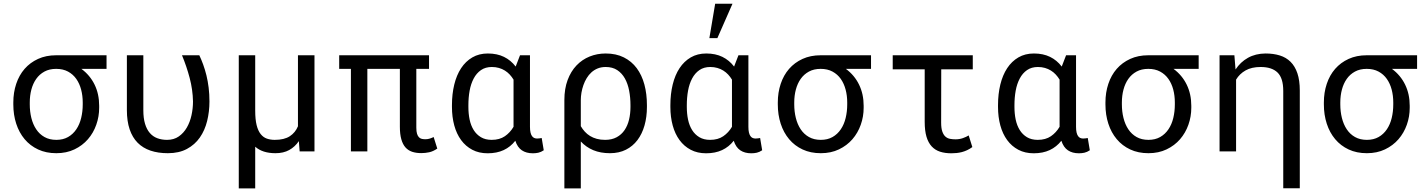

<svg xmlns="http://www.w3.org/2000/svg" viewBox="-20 -832 7841 1055"><path d="M565.4 -453.6H427.2Q474.6 -418.5 499.8 -366.9Q524.9 -315.4 524.9 -251V-239.7Q524.9 -191.4 509 -146.5Q493.2 -101.6 463.1 -66.9Q433.1 -32.2 389.2 -11.2Q345.2 9.8 289.6 9.8Q233.4 9.8 189.5 -10.7Q145.5 -31.2 115.2 -67.4Q85 -103.5 69.1 -152.3Q53.2 -201.2 53.2 -258.3V-269Q53.2 -323.7 69.1 -371.3Q85 -418.9 115.2 -453.6Q145.5 -488.3 189.2 -508.3Q232.9 -528.3 288.6 -528.3H565.4ZM143.6 -258.3Q143.6 -219.2 152.3 -183.8Q161.1 -148.4 179 -121.6Q196.8 -94.7 224.4 -79.1Q252 -63.5 289.6 -63.5Q326.7 -63.5 354 -79.1Q381.3 -94.7 399.4 -121.6Q417.5 -148.4 426 -183.8Q434.6 -219.2 434.6 -258.3V-269Q434.6 -306.2 425.8 -339.6Q417 -373 399.2 -398.4Q381.3 -423.8 353.8 -438.7Q326.2 -453.6 288.6 -453.6Q251.5 -453.6 224.1 -438.7Q196.8 -423.8 179 -398.4Q161.1 -373 152.3 -339.6Q143.6 -306.2 143.6 -269Z M767.6 -528.3V-226.1Q767.6 -182.6 776.9 -151.9Q786.1 -121.1 803.2 -101.3Q820.3 -81.5 844.5 -72.5Q868.7 -63.5 897.9 -63.5Q935.5 -63.5 962.4 -82.3Q989.3 -101.1 1006.6 -131.1Q1023.9 -161.1 1032.2 -198.7Q1040.5 -236.3 1040.5 -274.4Q1039.1 -339.8 1022.2 -403.6Q1005.4 -467.3 980 -528.3H1075.2Q1086.4 -504.9 1096.4 -477.3Q1106.4 -449.7 1114.3 -418Q1122.1 -386.2 1126.5 -350.3Q1130.9 -314.5 1130.9 -274.4Q1130.9 -218.8 1118.2 -167.2Q1105.5 -115.7 1078.1 -76.4Q1050.8 -37.1 1007.3 -13.7Q963.9 9.8 902.3 9.8Q848.6 9.8 806.9 -4.4Q765.1 -18.6 736.3 -47.6Q707.5 -76.7 692.4 -121.3Q677.2 -166 677.2 -227.1V-528.3Z M1382.3 -528.3V-224.6Q1382.3 -175.8 1390.1 -144.5Q1397.9 -113.3 1412.4 -95.2Q1426.8 -77.1 1446.5 -70.3Q1466.3 -63.5 1489.7 -63.5Q1542 -63.5 1572.5 -83.5Q1603 -103.5 1617.2 -138.2V-528.3H1708V0H1626.5L1622.1 -56.6Q1600.6 -24.9 1569.1 -7.6Q1537.6 9.8 1493.7 9.8Q1422.4 9.8 1382.3 -25.9V203.1H1292V-528.3Z M2337.4 -453.6H2267.6V-130.9Q2267.6 -109.4 2271.5 -96.9Q2275.4 -84.5 2282.2 -77.6Q2289.1 -70.8 2298.1 -68.8Q2307.1 -66.9 2317.9 -66.9Q2330.6 -66.9 2342.5 -70.8Q2354.5 -74.7 2362.8 -79.1L2382.8 -15.6Q2359.9 0 2338.6 4.6Q2317.4 9.3 2294.4 9.3Q2266.6 9.3 2244.6 2Q2222.7 -5.4 2207.8 -22.2Q2192.9 -39.1 2185.1 -66.9Q2177.2 -94.7 2177.2 -135.7V-453.6H1998.5V0H1908.2V-453.6H1843.8V-528.3H2337.4Z M2892.1 -528.3V-135.3Q2892.1 -116.7 2895 -104.2Q2897.9 -91.8 2903.1 -84.5Q2908.2 -77.1 2915.3 -74Q2922.4 -70.8 2931.2 -70.8Q2938.5 -70.8 2945.1 -71.8Q2951.7 -72.8 2956.5 -73.7L2967.8 -6.3Q2952.6 3.9 2938.2 7.1Q2923.8 10.3 2908.2 10.3Q2871.6 10.3 2847.4 -6.1Q2823.2 -22.5 2811.5 -58.6Q2785.2 -24.9 2747.6 -7.3Q2710 10.3 2659.7 10.3Q2611.8 10.3 2575.2 -9Q2538.6 -28.3 2513.7 -62.3Q2488.8 -96.2 2476.1 -142.8Q2463.4 -189.5 2463.4 -244.1V-254.4Q2463.4 -315.4 2476.1 -367.4Q2488.8 -419.4 2513.7 -457.3Q2538.6 -495.1 2575.4 -516.6Q2612.3 -538.1 2660.6 -538.1Q2711.4 -538.1 2749.3 -519.5Q2787.1 -501 2813.5 -466.3L2837.4 -528.3ZM2553.7 -244.1Q2553.7 -207.5 2560.5 -174.8Q2567.4 -142.1 2582.8 -117.4Q2598.1 -92.8 2622.6 -78.1Q2647 -63.5 2681.6 -63.5Q2725.1 -63.5 2754.2 -83.5Q2783.2 -103.5 2801.8 -135.3V-394.5Q2792.5 -409.7 2780.8 -422.4Q2769 -435.1 2754.2 -444.3Q2739.3 -453.6 2721.4 -458.7Q2703.6 -463.9 2682.6 -463.9Q2647.5 -463.9 2622.8 -446.8Q2598.1 -429.7 2582.8 -400.6Q2567.4 -371.6 2560.5 -333.7Q2553.7 -295.9 2553.7 -254.4Z M3534.7 -244.1Q3534.7 -189.5 3521.5 -142.8Q3508.3 -96.2 3482.7 -62.3Q3457 -28.3 3419.2 -9.3Q3381.3 9.8 3331.5 9.8Q3279.8 9.8 3240 -6.8Q3200.2 -23.4 3171.4 -54.7V203.1H3081.1V-281.7V-282.2Q3081.1 -344.2 3098.9 -392.1Q3116.7 -439.9 3147.7 -472.4Q3178.7 -504.9 3220 -521.5Q3261.2 -538.1 3308.1 -538.1Q3365.2 -538.1 3408 -516.6Q3450.7 -495.1 3478.8 -457.3Q3506.8 -419.4 3520.8 -367.7Q3534.7 -315.9 3534.7 -254.4ZM3444.3 -254.4Q3444.3 -295.9 3437 -334Q3429.7 -372.1 3413.6 -400.9Q3397.5 -429.7 3371.6 -446.8Q3345.7 -463.9 3308.1 -463.9Q3284.2 -463.9 3264.6 -456.1Q3245.1 -448.2 3230 -434.6Q3214.8 -420.9 3203.9 -402.8Q3192.9 -384.8 3185.8 -364.5Q3178.7 -344.2 3175 -323Q3171.4 -301.8 3171.4 -281.7V-138.7Q3180.7 -122.6 3193.4 -108.6Q3206.1 -94.7 3222.4 -84.7Q3238.8 -74.7 3259.3 -69.1Q3279.8 -63.5 3304.7 -63.5Q3341.8 -63.5 3368.4 -77.9Q3395 -92.3 3411.9 -117.2Q3428.7 -142.1 3436.5 -174.8Q3444.3 -207.5 3444.3 -244.1Z M4092.3 -528.3V-135.3Q4092.3 -116.7 4095.2 -104.2Q4098.1 -91.8 4103.3 -84.5Q4108.4 -77.1 4115.5 -74Q4122.6 -70.8 4131.3 -70.8Q4138.7 -70.8 4145.3 -71.8Q4151.9 -72.8 4156.7 -73.7L4168 -6.3Q4152.8 3.9 4138.4 7.1Q4124 10.3 4108.4 10.3Q4071.8 10.3 4047.6 -6.1Q4023.4 -22.5 4011.7 -58.6Q3985.4 -24.9 3947.8 -7.3Q3910.2 10.3 3859.9 10.3Q3812 10.3 3775.4 -9Q3738.8 -28.3 3713.9 -62.3Q3689 -96.2 3676.3 -142.8Q3663.6 -189.5 3663.6 -244.1V-254.4Q3663.6 -315.4 3676.3 -367.4Q3689 -419.4 3713.9 -457.3Q3738.8 -495.1 3775.6 -516.6Q3812.5 -538.1 3860.8 -538.1Q3911.6 -538.1 3949.5 -519.5Q3987.3 -501 4013.7 -466.3L4037.6 -528.3ZM3753.9 -244.1Q3753.9 -207.5 3760.7 -174.8Q3767.6 -142.1 3783 -117.4Q3798.3 -92.8 3822.8 -78.1Q3847.2 -63.5 3881.8 -63.5Q3925.3 -63.5 3954.3 -83.5Q3983.4 -103.5 4002 -135.3V-394.5Q3992.7 -409.7 3981 -422.4Q3969.2 -435.1 3954.3 -444.3Q3939.5 -453.6 3921.6 -458.7Q3903.8 -463.9 3882.8 -463.9Q3847.7 -463.9 3823 -446.8Q3798.3 -429.7 3783 -400.6Q3767.6 -371.6 3760.7 -333.7Q3753.9 -295.9 3753.9 -254.4ZM3909.7 -811.5H4004.9L3921.9 -622.6H3877.9Z M4766.1 -453.6H4627.9Q4675.3 -418.5 4700.4 -366.9Q4725.6 -315.4 4725.6 -251V-239.7Q4725.6 -191.4 4709.7 -146.5Q4693.8 -101.6 4663.8 -66.9Q4633.8 -32.2 4589.8 -11.2Q4545.9 9.8 4490.2 9.8Q4434.1 9.8 4390.1 -10.7Q4346.2 -31.2 4315.9 -67.4Q4285.6 -103.5 4269.8 -152.3Q4253.9 -201.2 4253.9 -258.3V-269Q4253.9 -323.7 4269.8 -371.3Q4285.6 -418.9 4315.9 -453.6Q4346.2 -488.3 4389.9 -508.3Q4433.6 -528.3 4489.3 -528.3H4766.1ZM4344.2 -258.3Q4344.2 -219.2 4353 -183.8Q4361.8 -148.4 4379.6 -121.6Q4397.5 -94.7 4425 -79.1Q4452.6 -63.5 4490.2 -63.5Q4527.3 -63.5 4554.7 -79.1Q4582 -94.7 4600.1 -121.6Q4618.2 -148.4 4626.7 -183.8Q4635.3 -219.2 4635.3 -258.3V-269Q4635.3 -306.2 4626.5 -339.6Q4617.7 -373 4599.9 -398.4Q4582 -423.8 4554.4 -438.7Q4526.9 -453.6 4489.3 -453.6Q4452.1 -453.6 4424.8 -438.7Q4397.5 -423.8 4379.6 -398.4Q4361.8 -373 4353 -339.6Q4344.2 -306.2 4344.2 -269Z M5325.2 -451.2H5151.9L5151.4 -158.2Q5151.4 -127 5158 -108.6Q5164.6 -90.3 5175.3 -81.1Q5186 -71.8 5200.2 -69.1Q5214.4 -66.4 5230.5 -66.4Q5252 -66.4 5270.8 -73Q5289.6 -79.6 5302.7 -87.9L5322.8 -23.9Q5308.1 -13.2 5293.7 -6.6Q5279.3 0 5265.1 3.7Q5251 7.3 5236.6 8.8Q5222.2 10.3 5207.5 10.3Q5172.4 10.3 5145.3 1.5Q5118.2 -7.3 5099.4 -27.6Q5080.6 -47.9 5070.8 -80.8Q5061 -113.8 5061 -163.1V-451.2H4885.3V-528.3H5325.2Z M5892.6 -528.3V-135.3Q5892.6 -116.7 5895.5 -104.2Q5898.4 -91.8 5903.6 -84.5Q5908.7 -77.1 5915.8 -74Q5922.9 -70.8 5931.6 -70.8Q5939 -70.8 5945.6 -71.8Q5952.1 -72.8 5957 -73.7L5968.3 -6.3Q5953.1 3.9 5938.7 7.1Q5924.3 10.3 5908.7 10.3Q5872.1 10.3 5847.9 -6.1Q5823.7 -22.5 5812 -58.6Q5785.6 -24.9 5748 -7.3Q5710.4 10.3 5660.2 10.3Q5612.3 10.3 5575.7 -9Q5539.1 -28.3 5514.2 -62.3Q5489.3 -96.2 5476.6 -142.8Q5463.9 -189.5 5463.9 -244.1V-254.4Q5463.9 -315.4 5476.6 -367.4Q5489.3 -419.4 5514.2 -457.3Q5539.1 -495.1 5575.9 -516.6Q5612.8 -538.1 5661.1 -538.1Q5711.9 -538.1 5749.8 -519.5Q5787.6 -501 5814 -466.3L5837.9 -528.3ZM5554.2 -244.1Q5554.2 -207.5 5561 -174.8Q5567.9 -142.1 5583.3 -117.4Q5598.6 -92.8 5623 -78.1Q5647.5 -63.5 5682.1 -63.5Q5725.6 -63.5 5754.6 -83.5Q5783.7 -103.5 5802.2 -135.3V-394.5Q5793 -409.7 5781.2 -422.4Q5769.5 -435.1 5754.6 -444.3Q5739.7 -453.6 5721.9 -458.7Q5704.1 -463.9 5683.1 -463.9Q5647.9 -463.9 5623.3 -446.8Q5598.6 -429.7 5583.3 -400.6Q5567.9 -371.6 5561 -333.7Q5554.2 -295.9 5554.2 -254.4Z M6566.4 -453.6H6428.2Q6475.6 -418.5 6500.7 -366.9Q6525.9 -315.4 6525.9 -251V-239.7Q6525.9 -191.4 6510 -146.5Q6494.1 -101.6 6464.1 -66.9Q6434.1 -32.2 6390.1 -11.2Q6346.2 9.8 6290.5 9.8Q6234.4 9.8 6190.4 -10.7Q6146.5 -31.2 6116.2 -67.4Q6085.9 -103.5 6070.1 -152.3Q6054.2 -201.2 6054.2 -258.3V-269Q6054.2 -323.7 6070.1 -371.3Q6085.9 -418.9 6116.2 -453.6Q6146.5 -488.3 6190.2 -508.3Q6233.9 -528.3 6289.6 -528.3H6566.4ZM6144.5 -258.3Q6144.5 -219.2 6153.3 -183.8Q6162.1 -148.4 6179.9 -121.6Q6197.8 -94.7 6225.3 -79.1Q6252.9 -63.5 6290.5 -63.5Q6327.6 -63.5 6355 -79.1Q6382.3 -94.7 6400.4 -121.6Q6418.5 -148.4 6427 -183.8Q6435.5 -219.2 6435.5 -258.3V-269Q6435.5 -306.2 6426.8 -339.6Q6418 -373 6400.1 -398.4Q6382.3 -423.8 6354.7 -438.7Q6327.1 -453.6 6289.6 -453.6Q6252.4 -453.6 6225.1 -438.7Q6197.8 -423.8 6179.9 -398.4Q6162.1 -373 6153.3 -339.6Q6144.5 -306.2 6144.5 -269Z M6762.7 -528.3 6769 -450.2Q6795.9 -491.2 6837.4 -514.4Q6878.9 -537.6 6933.6 -538.1Q6977.5 -538.1 7012.2 -527.3Q7046.9 -516.6 7071.3 -492.4Q7095.7 -468.3 7108.9 -429.4Q7122.1 -390.6 7122.1 -334.5V202.6H7031.2V-332.5Q7031.2 -402.8 7000 -433.3Q6968.8 -463.9 6906.7 -463.9Q6857.4 -463.9 6824.2 -445.1Q6791 -426.3 6772 -394.5V0H6681.2V-528.3Z M7766.6 -453.6H7628.4Q7675.8 -418.5 7700.9 -366.9Q7726.1 -315.4 7726.1 -251V-239.7Q7726.1 -191.4 7710.2 -146.5Q7694.3 -101.6 7664.3 -66.9Q7634.3 -32.2 7590.3 -11.2Q7546.4 9.8 7490.7 9.8Q7434.6 9.8 7390.6 -10.7Q7346.7 -31.2 7316.4 -67.4Q7286.1 -103.5 7270.3 -152.3Q7254.4 -201.2 7254.4 -258.3V-269Q7254.4 -323.7 7270.3 -371.3Q7286.1 -418.9 7316.4 -453.6Q7346.7 -488.3 7390.4 -508.3Q7434.1 -528.3 7489.7 -528.3H7766.6ZM7344.7 -258.3Q7344.7 -219.2 7353.5 -183.8Q7362.3 -148.4 7380.1 -121.6Q7397.9 -94.7 7425.5 -79.1Q7453.1 -63.5 7490.7 -63.5Q7527.8 -63.5 7555.2 -79.1Q7582.5 -94.7 7600.6 -121.6Q7618.7 -148.4 7627.2 -183.8Q7635.7 -219.2 7635.7 -258.3V-269Q7635.7 -306.2 7627 -339.6Q7618.2 -373 7600.3 -398.4Q7582.5 -423.8 7554.9 -438.7Q7527.3 -453.6 7489.7 -453.6Q7452.6 -453.6 7425.3 -438.7Q7397.9 -423.8 7380.1 -398.4Q7362.3 -373 7353.5 -339.6Q7344.7 -306.2 7344.7 -269Z"/></svg>

Font: Roboto Mono
Style: Regular
Weight: 400
Designer: Google
Version: Version 2.000985; 2015; ttfautohint (v1.3)